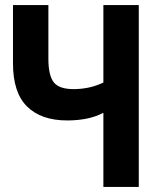

<svg xmlns="http://www.w3.org/2000/svg" viewBox="-20 -734 603 754"><path d="M386 0V-291Q355 -275 319.5 -268Q284 -261 244 -261Q142 -261 86.5 -315.5Q31 -370 31 -485V-714H170V-503Q170 -438 191 -411Q212 -384 269 -384Q298 -384 327.5 -390Q357 -396 386 -410V-714H525V0Z"/></svg>

Font: Noto Sans Mono SemiCondensed
Style: Bold
Weight: 700
Width: 4
Designer: Monotype Design Team
Foundry: Monotype Imaging Inc.
Version: Version 2.014